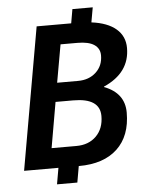

<svg xmlns="http://www.w3.org/2000/svg" viewBox="-58 -815 714 941"><g transform="rotate(-5 299.5 -344.5)"><path d="M555 -241Q555 -126 488 -63Q421 0 299 0H298L284 80H184L198 0H29L152 -700H322L334 -769H434L421 -696Q500 -686 542 -650Q584 -614 584 -556Q584 -434 455 -377V-375Q555 -337 555 -241ZM454 -531Q454 -565 426.5 -583.5Q399 -602 344 -602H261L228 -416H331Q385 -416 419.5 -448Q454 -480 454 -531ZM430 -235Q430 -323 299 -323H212L173 -99H295Q356 -99 393 -136Q430 -173 430 -235Z"/></g></svg>

Font: Sarabun SemiBold
Style: Italic
Weight: 600
Italic angle: -10°
Designer: Suppakit Chalermlarp | Katatrad Co.,Ltd.
Foundry: Cadson Demak Co.,Ltd.
Version: Version 1.000; ttfautohint (v1.6)